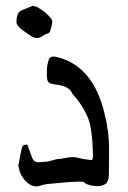

<svg xmlns="http://www.w3.org/2000/svg" viewBox="-20 -630 443 667"><path d="M106 17.6Q88.9 17.6 73.2 2.9Q50.8 -17.1 45.4 -47.9Q43.9 -50.8 43.9 -57.1L45.4 -63.5Q49.8 -90.3 56.2 -116.7Q58.1 -127.4 71.8 -127.4H75.2Q83 -106.9 90.3 -85.4Q96.7 -66.4 113.3 -66.4Q118.7 -66.4 122.6 -66.9Q146.5 -67.9 156.2 -71.3L163.1 -73.2Q170.9 -76.2 180.7 -77.6Q188.5 -77.6 194.8 -79.1Q222.2 -84.5 233.9 -84.5Q238.3 -84.5 250 -82Q269 -76.7 291 -74.7L299.8 -73.7L301.3 -77.6Q302.7 -81.5 303.2 -85.4Q301.3 -179.7 286.6 -218.3Q266.1 -267.1 231.4 -304.2Q221.7 -331.1 173.8 -336.4Q151.9 -338.4 147.2 -345.9Q142.6 -353.5 142.6 -371.1Q142.6 -397.9 146 -410.2Q149.9 -427.7 154.8 -430.7Q159.7 -433.6 165 -433.6Q170.9 -433.6 178.7 -431.6Q302.2 -401.4 342.3 -239.3Q358.9 -170.9 358.9 -119.1V-113.3Q358.4 -88.9 358.4 -25.4Q357.4 3.9 344.5 10.3Q331.5 16.6 318.4 16.6Q299.8 16.6 283.2 10.3Q275.9 7.8 274.2 5.1Q272.5 2.4 269.3 1.7Q266.1 1 249.5 1Q212.9 2.4 187 5.4Q169.4 7.3 145.5 9.3Q133.8 10.3 123 14.2Q114.3 17.6 106 17.6ZM107.9 -497.6Q96.2 -497.6 79.1 -510.7L74.2 -514.2Q37.1 -538.1 37.1 -553.2V-555.7Q37.1 -563 40 -574.7L41.5 -580.1Q44.4 -590.3 60.1 -596.2L93.8 -609.9L98.1 -608.4Q104.5 -607.9 108.9 -605.5Q142.6 -586.9 159.2 -563Q161.1 -560.1 161.6 -556.6Q161.6 -547.4 157.2 -532.2Q154.8 -521 151.6 -517.3Q148.4 -513.7 139.2 -511.2Q133.8 -509.3 131.3 -506.8Q118.2 -497.6 107.9 -497.6Z"/></svg>

Font: Kurland
Style: Regular
Weight: 400
Designer: GGBot
Version: 0.22